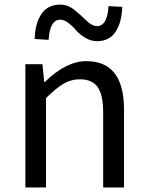

<svg xmlns="http://www.w3.org/2000/svg" viewBox="-20 -826 650 846"><path d="M91.8 0V-543H167L174.8 -464.8H177.7Q271.5 -556.6 360.4 -556.6Q526.4 -556.6 526.4 -343.8V0H434.6V-332Q434.6 -408.2 410.2 -442.4Q385.7 -476.6 332 -476.6Q293 -476.6 259.8 -457Q226.6 -437.5 182.6 -393.6V0ZM407.2 -644.5Q380.9 -644.5 356 -659.2Q331.1 -673.8 315.9 -691.9Q300.8 -710 281.7 -724.6Q262.7 -739.3 246.1 -739.3Q199.2 -739.3 194.3 -650.4L132.8 -654.3Q134.8 -723.6 162.6 -764.6Q190.4 -805.7 246.1 -805.7Q279.3 -805.7 308.6 -781.7Q337.9 -757.8 361.8 -734.4Q385.7 -710.9 407.2 -710.9Q453.1 -710.9 458 -798.8L518.6 -795.9Q516.6 -727.5 489.3 -686Q461.9 -644.5 407.2 -644.5Z"/></svg>

Font: irohakakuC Regular
Style: Regular
Weight: 400
Designer: [Source Han Sans]
Ryoko NISHIZUKA Ë•øÂ°öÊ∂ºÂ≠ê (kana & ideographs); Paul D. Hunt (Latin, Greek & Cyrillic); Wenlong ZHAN
Version: Version 1.001.20160904